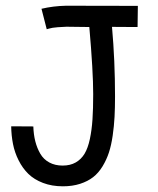

<svg xmlns="http://www.w3.org/2000/svg" viewBox="-20 -654 558 678"><path d="M202.1 3.9Q163.1 3.9 131.8 -8.1Q100.6 -20 80.1 -40Q59.6 -60.1 45.7 -87.9Q31.7 -115.7 25.9 -145.5Q20 -175.3 19.5 -208L97.7 -207.5Q98.6 -178.7 104.7 -154.8Q110.8 -130.9 122.3 -111.1Q133.8 -91.3 154.1 -80.3Q174.3 -69.3 201.2 -69.3Q228 -69.3 247.3 -80.3Q266.6 -91.3 278.6 -111.1Q290.5 -130.9 297.4 -163.3Q304.2 -195.8 306.6 -232.7Q309.1 -269.5 309.1 -321.8Q309.1 -402.3 295.4 -558.6Q282.7 -558.6 252.9 -559.1Q223.1 -559.6 214.8 -559.6Q197.3 -559.1 184.1 -557.9Q170.9 -556.6 166 -555.9Q161.1 -555.2 153.8 -553.2Q146.5 -551.3 145 -550.8L126.5 -623Q167.5 -632.8 213.9 -633.8Q248.5 -633.8 338.4 -633.5Q428.2 -633.3 466.8 -633.3L465.8 -558.6Q454.1 -558.6 420.9 -558.8Q387.7 -559.1 375.5 -559.1Q386.2 -439.5 386.2 -313.5Q386.2 -273.4 384.5 -241.2Q382.8 -209 377.9 -175Q373 -141.1 364.7 -115.7Q356.4 -90.3 342.3 -66.9Q328.1 -43.5 309.1 -28.6Q290 -13.7 262.9 -4.9Q235.8 3.9 202.1 3.9Z"/></svg>

Font: Fantasque Sans Mono
Style: Regular
Weight: 400
Monospace: yes
Designer: Jany Belluz
Version: Version 1.8.0 ; ttfautohint (v1.8.2)